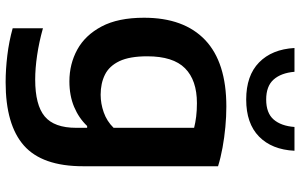

<svg xmlns="http://www.w3.org/2000/svg" viewBox="-212 -624 1066 682"><g transform="rotate(90 321.0 -283.0)"><path d="M272 230Q226.5 230 176.8 224Q127 218 80.5 205V97.5Q130.5 111.5 176.8 118.2Q223 125 262.5 125Q353 125 393.5 91.2Q434 57.5 434 -20.5V-59.5H427.5Q399.5 -30 359.5 -13.2Q319.5 3.5 269 3.5Q207.5 3.5 156.2 -24.5Q105 -52.5 74 -111Q43 -169.5 43 -261.5Q43 -403.5 122.2 -478.8Q201.5 -554 358.5 -554Q394 -554 431.2 -550.5Q468.5 -547 504.2 -540.5Q540 -534 570.5 -524.5V-45Q570.5 100 497 165Q423.5 230 272 230ZM316.5 -107.5Q348 -107.5 379.2 -118.5Q410.5 -129.5 434 -153.5V-439.5Q416.5 -444 394.2 -446.8Q372 -449.5 346.5 -449.5Q265 -449.5 222.5 -407.2Q180 -365 180 -273Q180 -210.5 197.2 -174.2Q214.5 -138 245.2 -122.8Q276 -107.5 316.5 -107.5ZM333.5 -624.5Q248.5 -624.5 201.8 -670.2Q155 -716 150.5 -796H235Q239 -748.5 262.5 -722Q286 -695.5 333.5 -695.5Q381.5 -695.5 404.5 -722Q427.5 -748.5 431 -796H515.5Q511.5 -715.5 465 -670Q418.5 -624.5 333.5 -624.5Z"/></g></svg>

Font: Encode Sans SemiExpanded SemiBold
Style: Regular
Weight: 600
Width: 6
Designer: Multiple Designers
Foundry: Impallari Type
Version: Version 3.002